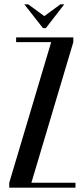

<svg xmlns="http://www.w3.org/2000/svg" viewBox="-20 -873 388 893"><path d="M55 -677V-699H321V-677L126 -23H331V0H23V-23L218 -677ZM111 -853 186 -798 261 -853H279L193 -742H180L93 -853Z"/></svg>

Font: Moniqa Narrow Heading
Style: Bold
Weight: 700
Width: 4
Designer: Rajesh Rajput
Foundry: Rajesh Rajput
Version: Version 1.000